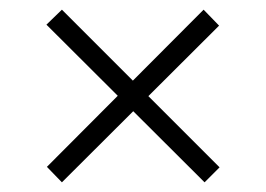

<svg xmlns="http://www.w3.org/2000/svg" viewBox="-20 -428 550 397"><path d="M403 -51 76 -377 108 -408 434 -82ZM108 -51 77 -83 401 -408 433 -375Z"/></svg>

Font: Ysabeau Office Light
Style: Regular
Weight: 300
Designer: Christian Thalmann (Catharsis Fonts)
Version: Version 2.001;gftools[0.9.30]; featfreeze: tnum,lnum,ss02